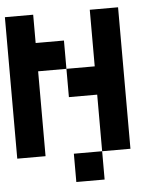

<svg xmlns="http://www.w3.org/2000/svg" viewBox="-53 -672 731 845"><g transform="rotate(-5 312.5 -250.0)"><path d="M125 0H0V-625H125V-500H250V-375H125ZM375 0V-250H250V-375H375V-625H500V0ZM250 125V0H375V125Z"/></g></svg>

Font: Tiny5
Style: Regular
Weight: 400
Designer: Stefan Schmidt
Foundry: Made with Bits'n'Picas by Kreative Software
Version: Version 1.002; ttfautohint (v1.8.4.7-5d5b)